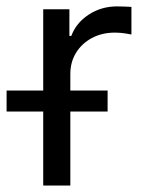

<svg xmlns="http://www.w3.org/2000/svg" viewBox="-57 -574 449 594"><path d="M76.7 0V-545.4H157.7V-462.9H163.6Q178.7 -503.4 217.5 -528.8Q256.3 -554.2 305.2 -554.2Q314.5 -554.2 328.4 -553.7Q342.3 -553.2 349.6 -552.7V-467.3Q345.2 -468.3 330.1 -470.7Q314.9 -473.1 298.3 -473.1Q258.8 -473.1 227.5 -456.5Q196.3 -439.9 178.5 -411.1Q160.6 -382.3 160.6 -345.2V0ZM-36.6 -229V-293.9H275.9V-229Z"/></svg>

Font: Sahel VF Regular
Style: Regular
Weight: 400
Foundry: Saber Rastikerdar (saber.rastikerdar@gmail.com)
Version: Version 3.4.0